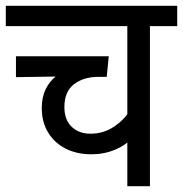

<svg xmlns="http://www.w3.org/2000/svg" viewBox="-20 -642 631 662"><path d="M591 -552H497V0H419V-179L438 -169Q415 -142 377 -126Q339 -110 295 -110Q245 -110 206.5 -129.5Q168 -149 146 -185Q124 -221 124 -269Q124 -307 137.5 -334.5Q151 -362 172 -378L35 -376V-448H355L348 -377H319Q268 -377 235 -351.5Q202 -326 202 -273Q202 -229 227 -205Q252 -181 292 -181Q337 -181 373.5 -205.5Q410 -230 430 -265L419 -212V-552H0V-622H591Z"/></svg>

Font: Noto Sans Devanagari SemiCondensed
Style: Regular
Weight: 400
Width: 4
Designer: Jelle Bosma - Monotype Design Team
Foundry: Monotype Imaging Inc.
Version: Version 2.006